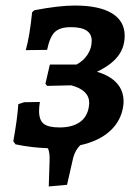

<svg xmlns="http://www.w3.org/2000/svg" viewBox="-20 -526 507 693"><path d="M330 -267Q377 -253 401.5 -226Q426 -199 426 -160Q426 -150 425 -145Q418 -91 378 -54Q338 -17 270 -2Q249 18 242 53L222 141L156 147L159 53Q160 25 153 9Q94 7 36 -5L28 -16Q43 -99 46 -150L67 -157L124 -158Q121 -140 121 -126Q121 -92 138 -79Q155 -66 195 -66Q241 -66 268.5 -85.5Q296 -105 301 -143L302 -154Q302 -201 237 -218L150 -216L144 -224L160 -293H256Q281 -306 296 -329Q311 -352 311 -379Q311 -428 236 -428Q197 -428 178.5 -411Q160 -394 150 -346L73 -345Q87 -394 96 -482L104 -489Q192 -506 250 -506Q338 -506 384 -478Q430 -450 430 -397Q430 -355 406 -323.5Q382 -292 330 -267Z"/></svg>

Font: Alegreya SC
Style: Bold Italic
Weight: 700
Italic angle: -7°
Designer: Juan Pablo del Peral
Foundry: Huerta Tipografica
Version: Version 2.007; ttfautohint (v1.6)